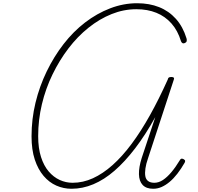

<svg xmlns="http://www.w3.org/2000/svg" viewBox="-20 -1150 1226 1187"><path d="M422 17Q373 17 328.5 -2.5Q284 -22 249.5 -62.5Q215 -103 195 -163.5Q175 -224 175 -307Q175 -414 199.5 -515Q224 -616 268.5 -708Q313 -800 373 -877.5Q433 -955 506 -1011Q579 -1067 661 -1098.5Q743 -1130 828 -1130Q903 -1130 963.5 -1106Q1024 -1082 1067.5 -1033.5Q1111 -985 1133 -913Q1136 -903 1134 -895.5Q1132 -888 1123 -884Q1114 -880 1108 -883.5Q1102 -887 1099 -895Q1079 -961 1040 -1005Q1001 -1049 946.5 -1071Q892 -1093 823 -1093Q745 -1093 670 -1063Q595 -1033 527 -978.5Q459 -924 403 -850.5Q347 -777 304.5 -689.5Q262 -602 239 -505.5Q216 -409 216 -308Q216 -234 233.5 -179.5Q251 -125 281 -90Q311 -55 349 -37.5Q387 -20 429 -20Q493 -20 554.5 -48Q616 -76 676 -129.5Q736 -183 794 -261Q852 -339 907.5 -438.5Q963 -538 1017 -658Q1019 -668 1024 -671Q1029 -674 1040 -674Q1049 -674 1053.5 -670.5Q1058 -667 1055 -659L895 -171Q883 -137 879 -108.5Q875 -80 878.5 -60.5Q882 -41 896 -30.5Q910 -20 934 -20Q961 -20 987 -37Q1013 -54 1039.5 -85.5Q1066 -117 1092 -160Q1096 -168 1102 -169Q1108 -170 1115 -166Q1124 -161 1124.5 -155.5Q1125 -150 1121 -143Q1099 -105 1076 -75.5Q1053 -46 1028.5 -25.5Q1004 -5 979 6Q954 17 927 17Q884 17 862 -6.5Q840 -30 839 -73Q838 -116 856 -173L940 -426Q879 -316 815.5 -233Q752 -150 688 -94.5Q624 -39 557.5 -11Q491 17 422 17Z"/></svg>

Font: Playwrite CU Thin
Style: Regular
Weight: 250
Designer: Veronika Burian, José Scaglione
Foundry: TypeTogether
Version: Version 1.002